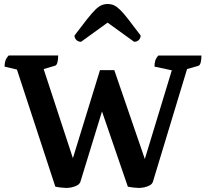

<svg xmlns="http://www.w3.org/2000/svg" viewBox="-20 -915 1016 947"><path d="M307.3 12Q297.5 12 280.3 10Q263.1 8 252.9 5.5L55.1 -597.7L89.7 -565.7L2.5 -586.4Q2.5 -603.1 6.8 -615.9Q11 -628.7 22.9 -641.5H267Q267 -619.7 263 -606.2Q259 -592.7 251 -590.7L173.7 -568.1L186 -602.7L348.6 -107.3H331.1L473.2 -569.1H543.7L702.4 -107.3H687.2L836.4 -597.7L836.5 -566.3L742 -586.4Q742 -603.1 745.7 -615.6Q749.4 -628.1 760.9 -641H973.6Q973.6 -619.1 969.6 -605.6Q965.6 -592.1 957.6 -590.1L884.1 -569.2L911.1 -602.2L734.5 -19.5Q731 -7.7 718.1 -0.6Q705.1 6.5 690.2 9.3Q675.2 12 664.9 12Q655.2 12 637.9 10Q620.7 8 610.5 5.5L462.7 -424.5H501.2L376.9 -19.5Q373.4 -7.7 360.2 -0.6Q347 6.5 332.3 9.3Q317.6 12 307.3 12ZM511.2 -895.2Q528 -895.2 541.8 -889.1Q555.6 -883 572.3 -866.7Q589.1 -850.4 612.8 -819.8Q636.5 -789.2 673.7 -739.9Q673.7 -726.8 664.8 -717.9Q656 -708.9 641.4 -708.9L498.3 -812.3H523L379.9 -708.9Q365.8 -708.9 356.7 -717.9Q347.5 -726.8 347.5 -739.9Q384.7 -789.2 408.9 -819.8Q433.2 -850.4 449.7 -866.7Q466.2 -883 480.3 -889.1Q494.3 -895.2 511.2 -895.2Z"/></svg>

Font: Pitagon Serif
Style: Regular
Weight: 400
Designer: Travis Tran
Foundry: Pitagon
Version: Version 1.000;gftools[0.9.26]